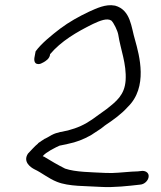

<svg xmlns="http://www.w3.org/2000/svg" viewBox="-20 -645 635 755"><path d="M539 27C526 29 520 29 497 30C463 32 429 37 395 35C337 32 277 32 236 18C208 4 179 -13 153 -29H152C150 -30 151 -30 148 -31C157 -41 165 -46 180 -55C185 -58 217 -75 218 -73L246 -79C281 -86 308 -97 337 -113L369 -134C381 -141 388 -149 399 -156C426 -174 458 -197 482 -224C563 -302 528 -427 511 -488C496 -536 495 -606 432 -623H431C396 -630 359 -612 330 -599C290 -580 252 -559 216 -532C185 -508 143 -475 120 -443L117 -427C114 -415 111 -393 131 -393C138 -393 144 -396 151 -400C158 -404 176 -414 177 -432C220 -483 281 -519 346 -551C374 -564 401 -575 418 -564C428 -554 442 -525 445 -509C454 -450 478 -395 474 -329C470 -271 437 -246 399 -216C381 -204 360 -187 342 -175C313 -155 285 -142 247 -132L218 -126H217C205 -123 194 -120 183 -114C176 -110 168 -105 158 -100H157C148 -94 138 -88 130 -82V-81C115 -69 102 -53 90 -41C69 -9 100 13 116 21C144 34 171 57 204 70C251 89 319 86 378 90C426 93 488 86 531 81C547 80 561 67 564 53C568 36 554 27 541 27Z"/></svg>

Font: Stray Cat
Style: BdObl
Weight: 700
Version: Version 1.0